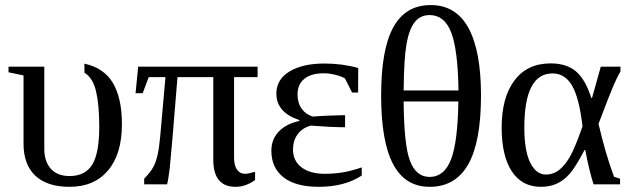

<svg xmlns="http://www.w3.org/2000/svg" viewBox="-20 -719 2463 749"><path d="M251 9.8Q164.1 9.8 117.9 -33.4Q71.8 -76.7 71.8 -158.7V-424.8L13.2 -437V-459H152.8V-137.7Q152.8 -88.9 178.5 -60.5Q204.1 -32.2 251.5 -32.2Q312 -32.2 339.6 -76.4Q367.2 -120.6 367.2 -225.1Q367.2 -310.1 354.7 -362.8Q342.3 -415.5 309.6 -435.1L309.1 -470.7Q384.8 -454.6 420.2 -395.8Q455.6 -336.9 455.6 -234.4Q455.6 -118.2 401.6 -54.2Q347.7 9.8 251 9.8Z M672.4 -418Q647.5 -108.9 642.3 -64.7Q637.2 -20.5 631.8 0H542.5V-22Q567.9 -48.3 578.4 -68.1Q588.9 -87.9 595 -115.7Q601.1 -143.6 605 -187.5L625.5 -418H560.1L536.6 -355.5H508.8L519 -459H984.9V-418H893.1V-104.5Q893.1 -72.8 904.8 -56.9Q916.5 -41 935.1 -41Q949.2 -41 975.1 -48.8V-17.1Q963.4 -7.3 942.9 1.2Q922.4 9.8 898.9 9.8Q812 9.8 812 -96.2V-418Z M1391.1 -34.2Q1324.2 9.8 1223.1 9.8Q1133.8 9.8 1086.2 -27.1Q1038.6 -64 1038.6 -131.3Q1038.6 -175.8 1068.1 -206.3Q1097.7 -236.8 1147.9 -247.1V-250.5Q1058.1 -280.3 1058.1 -354Q1058.1 -408.7 1108.9 -439.9Q1159.7 -471.2 1246.1 -471.2Q1315.4 -471.2 1377.4 -453.6L1377 -357.9H1353.5L1325.7 -413.1Q1312.5 -420.9 1288.8 -427Q1265.1 -433.1 1242.7 -433.1Q1193.8 -433.1 1167.2 -411.4Q1140.6 -389.6 1140.6 -350.6Q1140.6 -317.4 1157 -294.7Q1173.3 -272 1200.7 -264.2Q1220.2 -266.1 1259 -267.8Q1297.9 -269.5 1310.5 -269.5H1326.2V-222.7H1310.5Q1277.3 -222.7 1191.9 -229Q1158.2 -219.2 1140.6 -194.6Q1123 -169.9 1123 -135.7Q1123 -91.8 1156 -66.4Q1189 -41 1247.1 -41Q1280.8 -41 1313.5 -45.9Q1346.2 -50.8 1391.1 -65.9Z M1856.4 -346.7Q1856.4 -165.5 1806.6 -77.9Q1756.8 9.8 1656.2 9.8Q1560.5 9.8 1513.7 -78.4Q1466.8 -166.5 1466.8 -346.7Q1466.8 -526.4 1514.4 -612.8Q1562 -699.2 1660.2 -699.2Q1758.8 -699.2 1807.6 -609.6Q1856.4 -520 1856.4 -346.7ZM1656.2 -660.2Q1619.1 -660.2 1597.4 -632.1Q1575.7 -604 1565.7 -546.6Q1555.7 -489.3 1554.7 -366.2H1768.6Q1766.1 -526.9 1739.7 -593.5Q1713.4 -660.2 1656.2 -660.2ZM1656.2 -28.8Q1712.4 -28.8 1739 -95.9Q1765.6 -163.1 1768.1 -323.2H1554.7Q1555.7 -154.8 1579.3 -91.8Q1603 -28.8 1656.2 -28.8Z M2398.9 -22V0H2295.4Q2277.3 -57.6 2263.2 -133.8H2260.3Q2225.1 -66.9 2202.6 -41.3Q2180.2 -15.6 2152.8 -2.9Q2125.5 9.8 2089.8 9.8Q2016.6 9.8 1976.8 -50.3Q1937 -110.4 1937 -221.2Q1937 -339.4 1987.1 -405.5Q2037.1 -471.7 2127.9 -471.7Q2190.4 -471.7 2227.1 -440.4Q2263.7 -409.2 2286.6 -336.9H2289.6L2323.7 -459H2400.4V-439.5Q2389.2 -421.9 2374 -387.2Q2358.9 -352.5 2314.9 -235.8Q2342.8 -115.7 2375.5 -29.3ZM2252.4 -226.1Q2239.7 -336.4 2211.9 -384.5Q2184.1 -432.6 2135.3 -432.6Q2025.4 -432.6 2025.4 -221.2Q2025.4 -131.3 2048.3 -84.7Q2071.3 -38.1 2109.4 -38.1Q2138.7 -38.1 2161.9 -56.6Q2185.1 -75.2 2204.3 -109.4Q2223.6 -143.6 2252.4 -226.1Z"/></svg>

Font: Liberation Serif
Style: Regular
Weight: 400
Designer: Steve Matteson
Foundry: Ascender Corporation
Version: Version 2.1.5